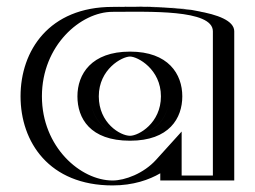

<svg xmlns="http://www.w3.org/2000/svg" viewBox="-20 -549 775 584"><path d="M255.5 -256C255.5 -327 308.5 -377 375.5 -377C441.5 -377 494.5 -327 494.5 -256C494.5 -186 444.5 -136 375.5 -136C303.5 -136 255.5 -186 255.5 -256ZM667.5 -454V0H492.5V-58C454.5 -16 392.5 15 322.5 15C172.5 15 67.5 -106 67.5 -256C67.5 -406 172.5 -528 322.5 -528C391.5 -528 667 -541 667.5 -454ZM240.5 -256C240.5 -178.3 295.5 -121 375.5 -121C452.5 -121 509.5 -178.1 509.5 -256C509.5 -335.1 449.5 -392 375.5 -392C300.6 -392 240.5 -335.2 240.5 -256ZM652.5 -454C652.2 -501.6 497.2 -514.3 382.4 -513.6C357.2 -513.5 336.2 -513 322.5 -513C181.7 -513 82.5 -399 82.5 -256C82.5 -113 181.6 0 322.5 0C388.1 0 446.2 -29.2 481.4 -68.1L507.5 -96.9V-15H652.5ZM240.5 -256C240.5 -335.2 300.6 -392 375.5 -392C449.5 -392 509.5 -335.1 509.5 -256C509.5 -178.1 452.5 -121 375.5 -121C295.5 -121 240.5 -178.3 240.5 -256ZM652.5 -454V-15H507.5V-96.9L481.4 -68.1C446.2 -29.2 388.1 0 322.5 0C181.6 0 82.5 -113 82.5 -256C82.5 -399 181.7 -513 322.5 -513C336.2 -513 357.2 -513.5 382.4 -513.6C497.2 -514.3 652.2 -501.6 652.5 -454ZM255.5 -256C255.5 -186.1 303.6 -136 375.5 -136C444.4 -136 494.5 -186.1 494.5 -256C494.5 -327 441.5 -377 375.5 -377C308.5 -377 255.5 -327 255.5 -256ZM322.5 -528C172.5 -528 67.5 -406 67.5 -256C67.5 -106 172.5 15 322.5 15C392.5 15 454.5 -16 492.5 -58V0H667.5V-454C667 -537.6 432.6 -528 322.5 -528ZM215.5 -256C215.5 -189.6 253.4 -121 375.5 -121C494.9 -121 534.5 -189.6 534.5 -256C534.5 -323.6 492.2 -392 375.5 -392C258 -392 215.5 -323.6 215.5 -256ZM627.5 -454V-15H532.5V-148.9L454.6 -62.8C416.9 -21.2 360 0 322.5 0C225.1 0 107.5 -101.7 107.5 -256C107.5 -410.3 225.2 -513 322.5 -513C430.8 -513 627.1 -521.2 627.5 -454ZM280.5 -256C280.5 -338.6 351.1 -377 375.5 -377C398.7 -377 469.5 -338.6 469.5 -256C469.5 -174.6 401.9 -136 375.5 -136C345.9 -136 280.5 -174.7 280.5 -256ZM692.5 -454C692.1 -517.8 493.3 -529.3 381.7 -528.6C355.6 -528.5 333.9 -528 322.5 -528C129.1 -528 42.5 -394.7 42.5 -256C42.5 -117.3 129.1 15 322.5 15C385.4 15 433.9 -2.3 467.5 -21.9V0H692.5Z"/></svg>

Font: Hussar Outliner
Style: Regular
Weight: 700
Foundry: Cannot Into Space Fonts
Version: Version 0.92